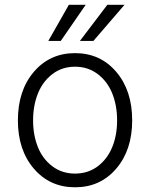

<svg xmlns="http://www.w3.org/2000/svg" viewBox="-20 -776 631 807"><path d="M315.9 -604 431.2 -755.9H503.4L372.6 -604ZM183.1 -604 269.5 -755.9H340.3L235.4 -604ZM55.2 -270Q55.2 -395.5 122.3 -474.1Q189.5 -552.7 295.4 -552.7Q401.4 -552.7 468.5 -474.1Q535.6 -395.5 535.6 -270Q535.6 -145.5 468.5 -67.1Q401.4 11.2 295.4 11.2Q189.5 11.2 122.3 -67.1Q55.2 -145.5 55.2 -270ZM200 -77.1Q240.7 -46.4 295.4 -46.4Q350.1 -46.4 390.9 -77.1Q431.6 -107.9 451.9 -158Q472.2 -208 472.2 -270Q472.2 -332 452.1 -382.6Q432.1 -433.1 391.1 -464.4Q350.1 -495.6 295.4 -495.6Q240.7 -495.6 200 -464.4Q159.2 -433.1 139.2 -382.6Q119.1 -332 119.1 -270Q119.1 -208 139.2 -158Q159.2 -107.9 200 -77.1Z"/></svg>

Font: Interop Light
Style: Regular
Weight: 300
Designer: Rasmus Andersson, Google, Jang Haemin
Foundry: jhaemin
Version: Version 1.007